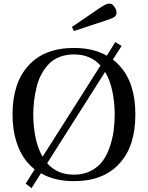

<svg xmlns="http://www.w3.org/2000/svg" viewBox="-20 -967 802 1041"><path d="M370.1 -820.8 515.1 -919.9Q541.5 -938 554.7 -943.4Q567.9 -948.7 580.1 -946.8Q591.8 -944.3 602.5 -927Q613.3 -909.7 611.8 -895Q610.4 -881.3 598.1 -873.8Q585.9 -866.2 550.8 -855L380.9 -798.8ZM47.9 -346.2Q47.9 -515.6 132.8 -609.9Q219.2 -707 380.9 -707Q486.8 -707 559.1 -665L605 -738.8L639.2 -717.8L591.8 -644Q607.4 -633.3 628.9 -609.9Q713.9 -517.6 713.9 -346.2Q713.9 -174.3 628.9 -82Q542.5 15.1 380.9 15.1Q274.9 15.1 202.1 -27.8L150.9 53.2L119.1 28.8L168 -48.8Q154.3 -58.6 132.8 -82Q91.8 -127.4 69.8 -195.3Q47.9 -263.2 47.9 -346.2ZM160.2 -346.2Q162.1 -200.7 210.9 -117.2L524.9 -611.8Q471.2 -671.9 380.9 -671.9Q337.9 -671.9 303 -658.2Q268.1 -644.5 244.6 -619.9Q221.2 -595.2 204.6 -564.5Q188 -533.7 178.7 -495.6Q169.4 -457.5 165 -421.6Q160.6 -385.7 160.2 -346.2ZM235.8 -82Q290 -20 380.9 -20Q432.1 -20 471.9 -40.3Q511.7 -60.5 535.4 -92.3Q559.1 -124 574.5 -168.5Q589.8 -212.9 595.7 -255.6Q601.6 -298.3 602.1 -346.2Q600.1 -494.6 549.8 -577.1Z"/></svg>

Font: Heuristica
Style: Regular
Weight: 400
Version: Version 1.0.2